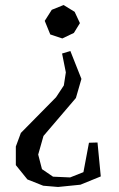

<svg xmlns="http://www.w3.org/2000/svg" viewBox="-20 -555 472 764"><path d="M260 -352 304 -241 282 -165 153 -14 132 60 147 118 191 148 259 151 312 130 334 13 368 12 381 147 300 180 211 189 152 184 89 159 43 102V28L63 -26L203 -168L234 -215L242 -267L227 -342ZM274 -424 228 -402 180 -418 158 -472 186 -516 233 -535 277 -508 298 -463Z"/></svg>

Font: Alike Angular
Style: Regular
Weight: 400
Version: Version 1.210